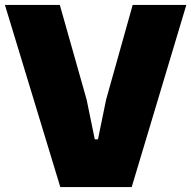

<svg xmlns="http://www.w3.org/2000/svg" viewBox="-26 -760 777 780"><path d="M-6 -740H217L326 -355L359 -194H372L405 -355L513 -740H731L509 0H219Z"/></svg>

Font: Encode Sans Narrow
Style: Black
Weight: 900
Designer: Pablo Impallari, Andres Torresi
Foundry: Pablo Impallari, Andres Torresi
Version: Version 1.000; ttfautohint (v1.00) -l 8 -r 50 -G 200 -x 14 -